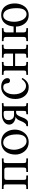

<svg xmlns="http://www.w3.org/2000/svg" viewBox="1318 -1800 494 3169"><g transform="rotate(-90 1564.5 -215.0)"><path d="M106 -352.5Q106 -384.8 99.1 -393.3Q92.3 -401.9 65.4 -401.9H35.2Q29.8 -401.9 29.8 -406.7V-428.7L31.7 -430.7L142.1 -428.7L216.8 -429.2H343.3L418.9 -428.7L533.7 -430.7L535.2 -428.7V-407.7Q535.2 -401.9 529.3 -401.9H499Q472.2 -401.9 465.3 -393.3Q458.5 -384.8 458.5 -353.5V-73.7Q458.5 -44.9 465.8 -36.4Q473.1 -27.8 499 -27.8H529.3Q535.2 -27.8 535.2 -22.5V-1L533.7 1L418.9 -1.5L312.5 1L311 -1V-22.9Q311 -27.8 316.4 -27.8H343.3Q369.6 -27.8 376.7 -36.9Q383.8 -45.9 383.8 -73.7V-351.1Q383.8 -364.3 380.6 -372.6Q377.4 -380.9 370.8 -384.5Q364.3 -388.2 358.4 -389.2Q352.5 -390.1 343.3 -390.1H221.7Q202.6 -390.1 191.7 -382.6Q180.7 -375 180.7 -351.1V-73.7Q180.7 -44.9 187.7 -36.4Q194.8 -27.8 221.2 -27.8H247.6Q253.4 -27.8 253.4 -22.5V-1L252 1L141.1 -1.5L30.8 1L29.3 -1V-22.9Q29.3 -27.8 34.7 -27.8H65.4Q91.8 -27.8 98.9 -36.9Q106 -45.9 106 -73.7Z M598.6 -205.1Q598.6 -273.9 622.3 -327.1Q646 -380.4 693.4 -411.1Q740.7 -441.9 805.2 -441.9Q848.1 -441.9 883.3 -428.2Q918.5 -414.6 941.7 -391.8Q964.8 -369.1 980.7 -339.1Q996.6 -309.1 1003.4 -277.8Q1010.3 -246.6 1010.3 -214.4Q1010.3 -183.6 1002.4 -152.3Q994.6 -121.1 978 -91.3Q961.4 -61.5 937.7 -38.6Q914.1 -15.6 879.4 -1.7Q844.7 12.2 803.7 12.2Q764.6 12.2 731 -0.5Q697.3 -13.2 673.3 -34.7Q649.4 -56.2 632.3 -84.2Q615.2 -112.3 606.9 -143.1Q598.6 -173.8 598.6 -205.1ZM794.9 -408.7Q766.1 -408.7 743.2 -392.8Q720.2 -377 706.3 -350.8Q692.4 -324.7 685.1 -293.2Q677.7 -261.7 677.7 -228Q677.7 -197.8 686.5 -163.6Q695.3 -129.4 711.7 -97.4Q728 -65.4 756.6 -44.4Q785.2 -23.4 820.3 -23.4Q835.4 -23.4 849.4 -27.1Q863.3 -30.8 878.7 -41.5Q894 -52.2 905.3 -69.1Q916.5 -85.9 923.8 -115.2Q931.2 -144.5 931.2 -182.1Q931.2 -290 894.3 -349.4Q857.4 -408.7 794.9 -408.7Z M1319.3 -230V-366.2Q1319.3 -389.6 1311.3 -395.8Q1303.2 -401.9 1273.4 -401.9Q1212.9 -401.9 1190.2 -381.1Q1167.5 -360.4 1167.5 -321.3Q1167.5 -281.7 1189.5 -255.9Q1211.4 -230 1252 -230ZM1159.7 -135.7Q1182.1 -194.3 1224.1 -204.1Q1202.6 -204.1 1180.2 -210.9Q1157.7 -217.8 1137.9 -230.2Q1118.2 -242.7 1105.5 -263.7Q1092.8 -284.7 1092.8 -310.1Q1092.8 -362.8 1140.4 -396.2Q1188 -429.7 1247.6 -429.7H1315.9L1357.9 -428.7L1445.3 -430.7L1447.3 -428.7V-405.3Q1447.3 -401.9 1443.8 -401.9H1418.9Q1409.7 -401.9 1404.5 -400.4Q1399.4 -398.9 1397.2 -394.5Q1395 -390.1 1394.5 -386Q1394 -381.8 1394 -372.1V-76.2Q1394 -53.2 1398.4 -40.5Q1402.8 -27.8 1415.5 -27.8H1437Q1441.9 -27.8 1444.6 -24.4Q1447.3 -21 1447.3 -19V1Q1392.1 -1 1356.4 -1L1263.7 1V-21Q1263.7 -27.8 1269.5 -27.8H1284.2Q1308.1 -27.8 1313.7 -36.4Q1319.3 -44.9 1319.3 -76.2V-195.3H1292Q1264.6 -195.3 1245.4 -166Q1226.1 -136.7 1208 -84Q1196.8 -50.3 1176 -25.4Q1155.3 -0.5 1132.8 0L1068.8 1L1066.4 -1V-19.5Q1066.4 -27.8 1076.7 -27.8H1084Q1097.7 -27.8 1113.8 -48.3Q1129.9 -68.8 1140.1 -90.3Q1150.4 -111.8 1159.7 -135.7Z M1862.8 -90.8Q1831.1 -35.6 1794.4 -11.7Q1757.8 12.2 1711.4 12.2Q1622.1 12.2 1568.8 -49.1Q1515.6 -110.4 1515.6 -208.5Q1515.6 -312 1572.8 -377Q1629.9 -441.9 1712.9 -441.9Q1781.2 -441.9 1820.6 -411.9Q1859.9 -381.8 1859.9 -339.8Q1859.9 -318.8 1848.9 -307.6Q1837.9 -296.4 1821.3 -296.4Q1803.7 -296.4 1791.3 -305.2Q1778.8 -314 1776.9 -331.5Q1775.4 -347.7 1772.7 -358.2Q1770 -368.7 1763.2 -381.6Q1756.3 -394.5 1742.4 -401.1Q1728.5 -407.7 1707.5 -407.7Q1657.7 -407.7 1625.2 -358.6Q1592.8 -309.6 1592.8 -230Q1592.8 -144 1633.5 -87.9Q1674.3 -31.7 1733.4 -31.7Q1794.4 -31.7 1845.2 -105Z M1985.8 -355Q1985.8 -384.3 1978.5 -393.1Q1971.2 -401.9 1945.3 -401.9H1919.4Q1914.1 -401.9 1914.1 -406.7V-428.7L1915 -430.7L2018.6 -428.2L2126 -430.7L2127.4 -428.7V-407.7Q2127.4 -401.9 2121.6 -401.9H2101.1Q2075.7 -401.9 2068.1 -393.6Q2060.5 -385.3 2060.5 -355V-246.1H2265.1V-354Q2265.1 -383.8 2257.8 -392.8Q2250.5 -401.9 2224.6 -401.9H2203.6Q2198.2 -401.9 2198.2 -406.7V-428.7L2199.7 -430.7L2297.4 -428.7L2410.2 -430.7L2411.6 -428.7V-407.2Q2411.6 -401.9 2405.8 -401.9H2380.4Q2355 -401.9 2347.4 -393.1Q2339.8 -384.3 2339.8 -354V-73.7Q2339.8 -43.9 2346.9 -35.9Q2354 -27.8 2380.4 -27.8H2405.8Q2411.6 -27.8 2411.6 -22V-1L2410.6 1L2297.4 -1L2200.7 1L2198.2 -1V-22.5Q2198.2 -27.8 2203.6 -27.8H2224.6Q2251.5 -27.8 2258.3 -35.9Q2265.1 -43.9 2265.1 -73.7V-211.9H2060.5V-75.2Q2060.5 -45.4 2067.9 -37.1Q2075.2 -28.8 2101.1 -27.8H2121.6Q2127.4 -27.8 2127.4 -22.5V-1L2126.5 1L2018.6 -1.5L1915 1L1914.1 -1V-22.9Q1914.1 -27.8 1919.4 -27.8H1945.3Q1971.7 -28.8 1978.8 -37.4Q1985.8 -45.9 1985.8 -75.2Z M2892.6 -408.7Q2865.7 -408.7 2845.5 -392.6Q2825.2 -376.5 2813.5 -349.6Q2801.8 -322.8 2795.9 -291.3Q2790 -259.8 2790 -225.6Q2790 -194.3 2797.1 -161.1Q2804.2 -127.9 2818.6 -96.2Q2833 -64.5 2858.9 -43.9Q2884.8 -23.4 2918 -23.4Q2935.1 -23.4 2950.7 -30.5Q2966.3 -37.6 2981.4 -54.2Q2996.6 -70.8 3005.6 -104.2Q3014.6 -137.7 3014.6 -184.6Q3014.6 -293.9 2983.2 -351.3Q2951.7 -408.7 2892.6 -408.7ZM2712.4 -237.3Q2720.2 -330.1 2769.3 -386Q2818.4 -441.9 2902.3 -441.9Q2943.8 -441.9 2977.1 -428.2Q3010.3 -414.6 3031.5 -392.6Q3052.7 -370.6 3066.9 -340.8Q3081.1 -311 3086.9 -280.3Q3092.8 -249.5 3092.8 -216.8Q3092.8 -185.5 3086.4 -154.5Q3080.1 -123.5 3065.2 -93Q3050.3 -62.5 3028.8 -39.6Q3007.3 -16.6 2974.4 -2.2Q2941.4 12.2 2901.4 12.2Q2864.3 12.2 2832.8 0Q2801.3 -12.2 2779.5 -32.7Q2757.8 -53.2 2742.2 -80.3Q2726.6 -107.4 2719 -137.2Q2711.4 -167 2710.9 -198.2H2614.7V-71.8Q2614.7 -49.3 2624.5 -38.6Q2634.3 -27.8 2657.7 -27.8H2676.8Q2685.1 -27.8 2685.1 -19.5V-1L2683.1 1Q2614.7 -1 2575.7 -1L2472.2 1L2470.2 -1V-19.5Q2470.2 -27.8 2478 -27.8H2497.1Q2521 -27.8 2530.5 -38.6Q2540 -49.3 2540 -71.8V-357.9Q2540 -380.4 2530.5 -391.1Q2521 -401.9 2497.1 -401.9H2478Q2470.2 -401.9 2470.2 -410.2V-428.7L2472.2 -430.7Q2540 -428.7 2575.7 -428.7L2683.1 -430.7L2685.1 -428.7V-410.2Q2685.1 -401.9 2676.8 -401.9H2657.7Q2634.3 -401.9 2624.5 -391.1Q2614.7 -380.4 2614.7 -357.9V-237.3Z"/></g></svg>

Font: Libertinage
Style: b
Weight: 400
Designer: OSP
Foundry: OSP
Version: Version 1.0; 2008; OFL relea